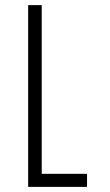

<svg xmlns="http://www.w3.org/2000/svg" viewBox="-20 -730 430 750"><path d="M320 0V-51H143V-710H90V0Z"/></svg>

Font: Grotesk 01 Extrafine
Style: Bold
Weight: 400
Designer: Frank Adebiaye, contributions by Jérémy Landes, Ariel Martín Pérez
Foundry: Velvetyne Type Foundry
Version: Version 3.000;Glyphs 3.1.2 (3150)